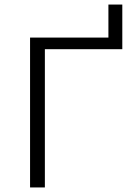

<svg xmlns="http://www.w3.org/2000/svg" viewBox="-20 -823 587 843"><path d="M456 -803H517V-607H177V0H112V-658H456Z"/></svg>

Font: EauTestSC Semilight
Style: Regular
Weight: 300
Designer: Christian Thalmann (Catharsis Fonts)
Version: Version 0.001;PS 000.001;hotconv 1.0.88;makeotf.lib2.5.64775